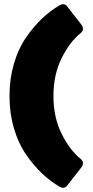

<svg xmlns="http://www.w3.org/2000/svg" viewBox="-20 -755 440 910"><path d="M262.5 -730Q272.5 -735 277.5 -735Q290 -735 297.5 -725.8L368.3 -635Q373.3 -627.5 373.3 -619.2Q373.3 -607.5 364.2 -600Q311.7 -558.3 272.5 -480Q233.3 -401.7 233.3 -300Q233.3 -198.3 272.5 -120Q311.7 -41.7 364.2 0Q373.3 7.5 373.3 19.2Q373.3 27.5 368.3 35L297.5 125.8Q290 135 277.5 135Q272.5 135 262.5 130Q218.3 104.2 179.2 67.1Q140 30 103.8 -22.1Q67.5 -74.2 46.2 -146.2Q25 -218.3 25 -300Q25 -381.7 46.2 -453.8Q67.5 -525.8 103.8 -577.9Q140 -630 179.2 -667.1Q218.3 -704.2 262.5 -730Z"/></svg>

Font: BoonTook Mon
Style: Regular
Weight: 400
Designer: Sungsit Sawaiwan
Foundry: FontUni
Version: Version 3.0